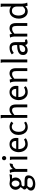

<svg xmlns="http://www.w3.org/2000/svg" viewBox="2214 -3016 1032 5499"><g transform="rotate(-90 2729.5 -266.0)"><path d="M220 -509Q249 -509 275.5 -502Q302 -495 330 -495Q368 -495 407 -499.5Q446 -504 489 -510L471 -438H391Q384 -438 376.5 -438.5Q369 -439 362 -440Q396 -394 396 -341Q396 -265 347 -215.5Q298 -166 206 -166Q181 -166 162 -153Q143 -140 143 -113Q143 -95 152.5 -87.5Q162 -80 176 -79Q190 -78 204 -78H301Q336 -78 372 -71Q408 -64 432.5 -42Q457 -20 457 26Q457 81 435 120Q413 159 376 183.5Q339 208 293 219Q247 230 200 230Q172 230 141 223.5Q110 217 82.5 202.5Q55 188 38 164Q21 140 21 104Q21 66 44.5 37Q68 8 99 -12V-15Q52 -39 52 -87Q52 -100 62 -111.5Q72 -123 87.5 -142Q103 -161 121 -194Q86 -218 65 -255.5Q44 -293 44 -336Q44 -385 68 -424Q92 -463 132.5 -486Q173 -509 220 -509ZM221 -449Q184 -449 157.5 -416.5Q131 -384 131 -337Q131 -289 157.5 -256.5Q184 -224 220 -224Q261 -224 285.5 -255Q310 -286 310 -336Q310 -384 283.5 -416.5Q257 -449 221 -449ZM158 1Q139 15 123 39.5Q107 64 107 87Q107 111 124.5 128Q142 145 167.5 153.5Q193 162 215 162Q250 162 288.5 152Q327 142 353.5 118.5Q380 95 380 55Q380 29 364 17.5Q348 6 324.5 3.5Q301 1 278 1Z M616 -506Q634 -462 639 -413Q665 -454 709 -480Q753 -506 802 -506L782 -418Q734 -418 700.5 -393Q667 -368 641 -330V0H558V-360Q558 -389 550.5 -429.5Q543 -470 526 -495Z M1011 -664Q1011 -639 993.5 -621Q976 -603 950 -603Q925 -603 907.5 -621Q890 -639 890 -664Q890 -689 907.5 -707Q925 -725 950 -725Q975 -725 993 -707Q1011 -689 1011 -664ZM993 -497V0H910V-438L898 -497Z M1347 -509Q1437 -509 1483.5 -455.5Q1530 -402 1530 -315Q1530 -301 1528.5 -286.5Q1527 -272 1525 -256H1209Q1209 -161 1251 -109Q1293 -57 1363 -57Q1420 -57 1489 -93L1520 -43Q1485 -15 1441 -1Q1397 13 1352 13Q1274 13 1222.5 -24Q1171 -61 1146 -120Q1121 -179 1121 -243Q1121 -293 1135 -340Q1149 -387 1177.5 -425.5Q1206 -464 1248 -486.5Q1290 -509 1347 -509ZM1339 -446Q1305 -446 1279 -427Q1253 -408 1237 -378.5Q1221 -349 1215 -318H1443Q1445 -380 1417 -413Q1389 -446 1339 -446Z M1845 -509Q1883 -509 1921.5 -496.5Q1960 -484 1997 -458L1952 -400Q1924 -423 1897 -433.5Q1870 -444 1845 -444Q1805 -444 1773 -420Q1741 -396 1722.5 -352Q1704 -308 1704 -249Q1704 -155 1746.5 -105Q1789 -55 1854 -55Q1883 -55 1910.5 -64Q1938 -73 1968 -90L1995 -37Q1955 -12 1918 0.5Q1881 13 1835 13Q1771 13 1721.5 -19.5Q1672 -52 1643.5 -112Q1615 -172 1615 -253Q1615 -331 1646.5 -388.5Q1678 -446 1730.5 -477.5Q1783 -509 1845 -509Z M2185 -762V-438Q2217 -468 2254 -489Q2291 -510 2336 -510Q2419 -510 2453 -460Q2487 -410 2487 -333V0H2405V-306Q2405 -337 2400.5 -366.5Q2396 -396 2379 -416Q2362 -436 2322 -436Q2285 -436 2249 -414.5Q2213 -393 2185 -370V0H2103V-703L2090 -762Z M2838 -509Q2928 -509 2974.5 -455.5Q3021 -402 3021 -315Q3021 -301 3019.5 -286.5Q3018 -272 3016 -256H2700Q2700 -161 2742 -109Q2784 -57 2854 -57Q2911 -57 2980 -93L3011 -43Q2976 -15 2932 -1Q2888 13 2843 13Q2765 13 2713.5 -24Q2662 -61 2637 -120Q2612 -179 2612 -243Q2612 -293 2626 -340Q2640 -387 2668.5 -425.5Q2697 -464 2739 -486.5Q2781 -509 2838 -509ZM2830 -446Q2796 -446 2770 -427Q2744 -408 2728 -378.5Q2712 -349 2706 -318H2934Q2936 -380 2908 -413Q2880 -446 2830 -446Z M3200 -505Q3207 -488 3212 -470Q3217 -452 3219 -434Q3249 -464 3290 -486.5Q3331 -509 3374 -509Q3457 -509 3491.5 -459Q3526 -409 3526 -332V0H3444V-305Q3444 -336 3439.5 -366Q3435 -396 3417.5 -415.5Q3400 -435 3360 -435Q3323 -435 3286.5 -414.5Q3250 -394 3224 -369V0H3142V-352Q3142 -372 3139 -398.5Q3136 -425 3129 -450.5Q3122 -476 3109 -493Z M3776 -762V0H3693V-704L3680 -762Z M4113 -509Q4192 -509 4232 -466Q4272 -423 4272 -345V-96Q4272 -75 4280 -67.5Q4288 -60 4299 -60Q4308 -60 4318 -62.5Q4328 -65 4337 -69L4355 -15Q4339 -6 4314.5 1.5Q4290 9 4264 9Q4238 9 4217 -5.5Q4196 -20 4191 -59Q4162 -28 4123 -8.5Q4084 11 4041 11Q3982 11 3943 -24Q3904 -59 3904 -120Q3904 -177 3931.5 -211Q3959 -245 4003 -262Q4047 -279 4096.5 -285Q4146 -291 4189 -291V-344Q4189 -386 4172 -415Q4155 -444 4106 -444Q4068 -444 4033 -429Q3998 -414 3963 -385L3922 -444Q3963 -477 4012 -493Q4061 -509 4113 -509ZM4189 -226Q4162 -226 4128 -223.5Q4094 -221 4062 -211.5Q4030 -202 4009.5 -181Q3989 -160 3989 -123Q3989 -90 4011.5 -74.5Q4034 -59 4068 -59Q4104 -59 4131 -79Q4158 -99 4173.5 -130Q4189 -161 4189 -194Z M4492 -505Q4499 -488 4504 -470Q4509 -452 4511 -434Q4541 -464 4582 -486.5Q4623 -509 4666 -509Q4749 -509 4783.5 -459Q4818 -409 4818 -332V0H4736V-305Q4736 -336 4731.5 -366Q4727 -396 4709.5 -415.5Q4692 -435 4652 -435Q4615 -435 4578.5 -414.5Q4542 -394 4516 -369V0H4434V-352Q4434 -372 4431 -398.5Q4428 -425 4421 -450.5Q4414 -476 4401 -493Z M5168 -508Q5202 -508 5236 -497Q5270 -486 5295 -463Q5294 -477 5293.5 -490.5Q5293 -504 5293 -517V-703L5279 -762H5375V-143Q5375 -112 5382.5 -71Q5390 -30 5406 -2L5318 9Q5311 -8 5306 -25Q5301 -42 5299 -59Q5273 -25 5234 -6Q5195 13 5152 13Q5100 13 5061 -9Q5022 -31 4996.5 -68.5Q4971 -106 4958.5 -151.5Q4946 -197 4946 -244Q4946 -312 4970.5 -372.5Q4995 -433 5044 -470.5Q5093 -508 5168 -508ZM5170 -440Q5118 -440 5088 -411Q5058 -382 5046 -338Q5034 -294 5034 -250Q5034 -205 5047.5 -161Q5061 -117 5092.5 -88.5Q5124 -60 5177 -60Q5212 -60 5241.5 -80.5Q5271 -101 5293 -126V-294Q5293 -334 5280.5 -367Q5268 -400 5241 -420Q5214 -440 5170 -440Z"/></g></svg>

Font: Rosario Light
Style: Regular
Weight: 300
Designer: Hector Gatti
Foundry: Omnibus Type
Version: Version 1.101; ttfautohint (v1.8.1.43-b0c9)